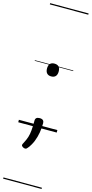

<svg xmlns="http://www.w3.org/2000/svg" viewBox="-204 -1010 721 1509"><g transform="rotate(15 156.5 -255.0)"><path d="M156 -415Q133 -415 121 -428.5Q109 -442 109 -467Q109 -493 121 -506Q133 -519 156 -519Q180 -519 192 -506Q204 -493 204 -467Q204 -442 192 -428.5Q180 -415 156 -415ZM105 186Q96 186 85.5 179.5Q75 173 75 164Q75 160 77.5 155.5Q80 151 83 145Q99 115 106.5 91Q114 67 117 36Q120 5 120 -46Q120 -60 128.5 -67.5Q137 -75 155 -75Q174 -75 182.5 -66.5Q191 -58 191 -44Q191 -5 184.5 33.5Q178 72 164 107Q150 142 127 171Q123 177 117.5 181.5Q112 186 105 186ZM0 449H313V459H0ZM0 -20H313V0H0ZM0 -505H313V-500H0ZM0 -969H313V-959H0Z"/></g></svg>

Font: Playwrite IT Trad Guides
Style: Regular
Weight: 400
Designer: Veronika Burian, José Scaglione
Foundry: TypeTogether
Version: Version 1.003